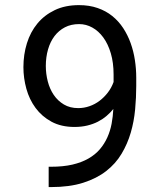

<svg xmlns="http://www.w3.org/2000/svg" viewBox="-20 -741 640 761"><path d="M182.1 -80.1Q230.5 -80.1 267.1 -88.6Q303.7 -97.2 330.8 -112.8Q357.9 -128.4 376 -149.7Q394 -170.9 405.5 -196.5Q417 -222.2 422.4 -250.7Q427.7 -279.3 429.2 -309.1Q417.5 -294.4 402.3 -281.5Q387.2 -268.6 368.2 -258.8Q349.1 -249 325.9 -243.4Q302.7 -237.8 275.4 -237.8Q222.7 -237.8 184.3 -258.5Q146 -279.3 121.1 -313Q96.2 -346.7 84.5 -389.2Q72.8 -431.6 72.8 -474.6Q72.8 -524.9 86.7 -569.6Q100.6 -614.3 128.2 -647.7Q155.8 -681.2 197 -700.9Q238.3 -720.7 293 -720.7Q334 -720.7 366.9 -709.2Q399.9 -697.8 425 -677.5Q450.2 -657.2 468.3 -629.6Q486.3 -602.1 497.8 -570.1Q509.3 -538.1 514.6 -503.2Q520 -468.3 520 -433.1V-400.4Q520 -355 515.6 -307.4Q511.2 -259.8 498.3 -215.3Q485.4 -170.9 461.9 -131.6Q438.5 -92.3 400.9 -63Q363.3 -33.7 309.6 -16.6Q255.9 0.5 182.1 0.5H172.9V-80.1ZM290 -312.5Q313 -312.5 334.7 -320.1Q356.4 -327.6 374.8 -341.6Q393.1 -355.5 407.5 -374.3Q421.9 -393.1 430.2 -416V-445.3Q430.2 -492.7 419.2 -529.8Q408.2 -566.9 389.4 -592.5Q370.6 -618.2 345.9 -631.8Q321.3 -645.5 293.5 -645.5Q261.7 -645.5 237.3 -632.8Q212.9 -620.1 196 -597.9Q179.2 -575.7 170.4 -545.2Q161.6 -514.6 161.6 -479.5Q161.6 -448.2 169.4 -418.2Q177.2 -388.2 193.1 -364.7Q209 -341.3 233.2 -326.9Q257.3 -312.5 290 -312.5Z"/></svg>

Font: TypoPRO Roboto Mono
Style: Regular
Weight: 400
Designer: Google
Version: Version 2.000986; 2015; ttfautohint (v1.3)